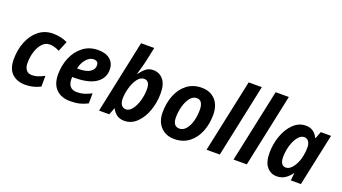

<svg xmlns="http://www.w3.org/2000/svg" viewBox="-60 -1314 3346 1878"><g transform="rotate(20 1613.0 -375.0)"><path d="M44 -188Q44 -287 77.5 -370.5Q111 -454 174 -504Q237 -554 322 -554Q404 -554 473 -521L429 -415Q400 -429 376.5 -436Q353 -443 326 -443Q283 -443 250.5 -408Q218 -373 200.5 -317Q183 -261 183 -199Q183 -152 204 -126.5Q225 -101 263 -101Q294 -101 323 -110.5Q352 -120 391 -140L390 -28Q317 10 234 10Q148 10 96 -38.5Q44 -87 44 -188Z M502 -197Q502 -290 536 -371.5Q570 -453 635.5 -503.5Q701 -554 792 -554Q874 -554 918 -515Q962 -476 962 -411Q962 -322 887 -270.5Q812 -219 664 -219H641Q640 -211 640 -196Q640 -148 663.5 -121.5Q687 -95 732 -95Q771 -95 804.5 -104.5Q838 -114 883 -137L882 -32Q840 -10 798.5 0Q757 10 702 10Q608 10 555 -43Q502 -96 502 -197ZM675 -314Q751 -314 790.5 -339.5Q830 -365 830 -407Q830 -430 817.5 -442Q805 -454 781 -454Q741 -454 705.5 -415Q670 -376 657 -314Z M1137 -72H1134L1106 0H1000L1161 -760H1298L1267 -613Q1255 -560 1227 -467H1231Q1262 -509 1292 -531.5Q1322 -554 1365 -554Q1428 -554 1468.5 -507Q1509 -460 1509 -363Q1509 -270 1479 -184Q1449 -98 1393 -44Q1337 10 1264 10Q1178 10 1137 -72ZM1369 -355Q1369 -443 1310 -443Q1270 -443 1239.5 -400.5Q1209 -358 1193 -298Q1177 -238 1177 -189Q1177 -149 1194 -125Q1211 -101 1241 -101Q1276 -101 1305.5 -139Q1335 -177 1352 -236Q1369 -295 1369 -355Z M1590 -197Q1590 -294 1622 -375Q1654 -456 1717 -505Q1780 -554 1869 -554Q1959 -554 2011.5 -497.5Q2064 -441 2064 -342Q2064 -248 2032.5 -168Q2001 -88 1938 -39Q1875 10 1785 10Q1697 10 1643.5 -46Q1590 -102 1590 -197ZM1924 -343Q1924 -388 1908.5 -415Q1893 -442 1858 -442Q1818 -442 1789 -404.5Q1760 -367 1744.5 -310Q1729 -253 1729 -197Q1729 -103 1798 -103Q1835 -103 1864 -136Q1893 -169 1908.5 -224Q1924 -279 1924 -343Z M2281 -760H2418L2257 0H2119Z M2562 -760H2699L2538 0H2400Z M2708 -182Q2708 -275 2738.5 -360.5Q2769 -446 2825 -500Q2881 -554 2952 -554Q3040 -554 3078 -472H3083L3110 -544H3217L3101 0H2996L3004 -76H3000Q2970 -35 2934 -12.5Q2898 10 2851 10Q2789 10 2748.5 -37.5Q2708 -85 2708 -182ZM3031 -274Q3039 -313 3039 -359Q3039 -396 3022 -419.5Q3005 -443 2976 -443Q2941 -443 2911.5 -405.5Q2882 -368 2864.5 -309Q2847 -250 2847 -189Q2847 -146 2862 -123.5Q2877 -101 2906 -101Q2947 -101 2982.5 -152Q3018 -203 3031 -274Z"/></g></svg>

Font: Noto Sans Display
Style: Bold Italic
Weight: 700
Italic angle: -12°
Designer: Monotype Design team
Foundry: Monotype Imaging Inc.
Version: Version 1.000